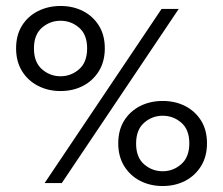

<svg xmlns="http://www.w3.org/2000/svg" viewBox="-20 -613 747 643"><path d="M129.5 0 521 -583H578.5L187 0ZM182.6 -308.1Q141.4 -308.1 107.4 -325.5Q73.3 -343 53.6 -375.1Q33.9 -407.3 33.9 -451Q33.9 -495.4 53.6 -527.1Q73.3 -558.7 107.4 -575.9Q141.4 -593 182.6 -593Q224.7 -593 258.1 -575.9Q291.6 -558.7 311.3 -527.1Q331 -495.4 331 -451Q331 -407.3 311.3 -375.1Q291.6 -343 258.1 -325.5Q224.7 -308.1 182.6 -308.1ZM182.6 -357.6Q218.1 -357.6 244.9 -381.1Q271.8 -404.5 271.8 -451Q271.8 -497.2 244.9 -520.3Q218.1 -543.5 182.6 -543.5Q147.5 -543.5 120.6 -520.3Q93.7 -497.2 93.7 -450.7Q93.7 -404.5 120.6 -381.1Q147.5 -357.6 182.6 -357.6ZM524.7 10Q483 10 449.2 -7.4Q415.5 -24.9 395.8 -57Q376 -89.2 376 -133Q376 -177.3 395.8 -209Q415.5 -240.6 449.2 -257.8Q483 -274.9 524.7 -274.9Q566.8 -274.9 600.3 -257.8Q633.7 -240.6 653.5 -209Q673.2 -177.3 673.2 -133Q673.2 -89.2 653.5 -57Q633.7 -24.9 600.3 -7.4Q566.8 10 524.7 10ZM524.7 -39.5Q560.2 -39.5 587.1 -63.3Q614 -87 614 -133Q614 -179.1 587.1 -202.2Q560.2 -225.4 524.7 -225.4Q489.6 -225.4 462.7 -201.9Q435.8 -178.5 435.8 -132Q435.8 -85.8 462.7 -62.7Q489.6 -39.5 524.7 -39.5Z"/></svg>

Font: Rokkitt SemiBold
Style: Regular
Weight: 600
Designer: Vernon Adams
Foundry: Vernon Adams
Version: Version 3.103